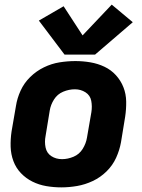

<svg xmlns="http://www.w3.org/2000/svg" viewBox="-20 -802 616 830"><path d="M245 8Q279 8 313.5 2Q348 -4 381 -19.5Q414 -35 440.5 -61Q467 -87 482 -120Q497 -153 503 -187L521 -297Q526 -330 525.5 -363Q525 -396 513.5 -425Q502 -454 481 -477Q460 -500 431.5 -513.5Q403 -527 371 -532.5Q339 -538 306 -538Q272 -538 237.5 -532.5Q203 -527 170 -511Q137 -495 110.5 -469Q84 -443 69 -410Q54 -377 49 -344L30 -234Q25 -200 26 -167.5Q27 -135 38 -105.5Q49 -76 70.5 -53.5Q92 -31 120 -17Q148 -3 180 2.5Q212 8 245 8ZM248 -114Q222 -114 202 -127Q182 -140 177 -164.5Q172 -189 177 -214L195 -324Q199 -349 213.5 -372Q228 -395 253 -405.5Q278 -416 304 -416Q329 -416 349.5 -403Q370 -390 374.5 -366Q379 -342 375 -317L356 -207Q352 -182 337.5 -158.5Q323 -135 298 -124.5Q273 -114 248 -114ZM259 -566H391L554 -706L463 -782L337 -649L255 -775L148 -713Z"/></svg>

Font: Iosevka Sparkle Heavy
Style: Italic
Weight: 900
Italic angle: -9°
Designer: Belleve Invis
Foundry: Belleve Invis
Version: Version 4.5.0; ttfautohint (v1.8.3)